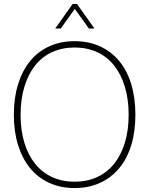

<svg xmlns="http://www.w3.org/2000/svg" viewBox="-20 -934 754 970"><path d="M357 16Q286 16 229 -10Q172 -36 132.5 -84Q93 -132 71.5 -200.5Q50 -269 50 -354Q50 -440 71.5 -509Q93 -578 132.5 -626Q172 -674 229 -700Q286 -726 357 -726Q428 -726 485 -700Q542 -674 582 -626Q622 -578 643 -509Q664 -440 664 -354Q664 -269 643 -200.5Q622 -132 582 -84Q542 -36 485 -10Q428 16 357 16ZM357 -16Q420 -16 471 -39.5Q522 -63 557 -107Q592 -151 611 -213.5Q630 -276 630 -354Q630 -432 611 -495Q592 -558 557 -602.5Q522 -647 471 -670.5Q420 -694 357 -694Q294 -694 243 -670.5Q192 -647 157 -602.5Q122 -558 103 -495Q84 -432 84 -354Q84 -276 103 -213.5Q122 -151 157 -107Q192 -63 243 -39.5Q294 -16 357 -16ZM259 -790 347 -914H369L457 -790H429L358 -889L287 -790Z"/></svg>

Font: Geist Thin
Style: Regular
Weight: 400
Designer: Basement.studio, Andrés Briganti, Mateo Zaragoza
Foundry: Basement.studio, Vercel, Andrés Briganti, Guido Ferreyra, Mateo Zaragoza
Version: Version 1.401